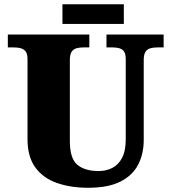

<svg xmlns="http://www.w3.org/2000/svg" viewBox="-20 -877 809 907"><path d="M396 10Q313 10 248 -13Q183 -36 146.5 -86.5Q110 -137 110 -219V-597Q110 -622 101.5 -633.5Q93 -645 78.5 -649Q64 -653 46 -653H17V-714H402V-653H373Q356 -653 341.5 -649Q327 -645 318.5 -632.5Q310 -620 310 -593V-210Q310 -128 345.5 -98.5Q381 -69 446 -69Q481 -69 510 -83.5Q539 -98 556.5 -131Q574 -164 574 -219V-597Q574 -622 566 -633.5Q558 -645 544 -649Q530 -653 512 -653H483V-714H753V-653H723Q705 -653 690.5 -649Q676 -645 667.5 -632.5Q659 -620 659 -593V-217Q659 -150 632.5 -99Q606 -48 548.5 -19Q491 10 396 10ZM275 -764V-857H565V-764Z"/></svg>

Font: Noto Serif Armenian Black
Style: Regular
Weight: 900
Version: Version 2.007